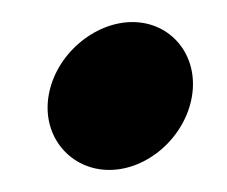

<svg xmlns="http://www.w3.org/2000/svg" viewBox="-20 -154 206 174"><path d="M24 -67C18 -30 44 0 79 0C114 0 148 -30 154 -67C160 -104 135 -134 100 -134C65 -134 30 -104 24 -67Z"/></svg>

Font: Ampere
Style: SCUltCndIta
Weight: 400
Version: Version 1